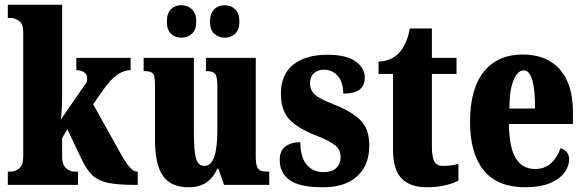

<svg xmlns="http://www.w3.org/2000/svg" viewBox="-20 -780 2468 810"><path d="M13 -56H26Q44 -56 61 -69.5Q78 -83 78 -119V-645Q78 -679 60.5 -691.5Q43 -704 26 -704H13V-760H242V-378Q242 -350 240.5 -321.5Q239 -293 237 -276L337 -421Q348 -434 347.5 -443.5Q347 -453 347 -454Q347 -467 334.5 -475.5Q322 -484 302 -484V-536H531V-484Q502 -484 473.5 -464Q445 -444 415 -400L373 -340L484 -141Q508 -97 525.5 -76.5Q543 -56 558 -56H561V0H550Q477 0 436.5 -8.5Q396 -17 371.5 -39Q347 -61 325 -107L264 -235L242 -197V-121Q242 -84 259 -70Q276 -56 293 -56H309V0H13Z M634 -188V-409Q634 -441 631.5 -454.5Q629 -468 620 -474Q611 -480 589 -480H586V-536H798V-222Q798 -143 807 -111.5Q816 -80 843 -80Q897 -80 897 -230V-418Q897 -458 887 -469Q877 -480 852 -480H849V-536H1059V-118Q1059 -90 1064.5 -77Q1070 -64 1079.5 -60Q1089 -56 1106 -56H1116V0H925L901 -69H897Q879 -29 849.5 -9.5Q820 10 776 10Q701 10 667.5 -38Q634 -86 634 -188ZM684 -689Q684 -725 701.5 -741.5Q719 -758 745 -758Q771 -758 789.5 -741Q808 -724 808 -689Q808 -654 789.5 -637.5Q771 -621 745 -621Q719 -621 701.5 -637.5Q684 -654 684 -689ZM866 -689Q866 -725 884 -741.5Q902 -758 929 -758Q954 -758 972 -741Q990 -724 990 -689Q990 -654 972 -637.5Q954 -621 929 -621Q902 -621 884 -637.5Q866 -654 866 -689Z M1160 -105Q1160 -144 1184 -162Q1208 -180 1247 -180Q1247 -117 1273.5 -85.5Q1300 -54 1344 -54Q1382 -54 1399.5 -72Q1417 -90 1417 -119Q1417 -148 1394.5 -166.5Q1372 -185 1317 -207Q1236 -238 1200.5 -276.5Q1165 -315 1165 -385Q1165 -466 1217.5 -507.5Q1270 -549 1361 -549Q1441 -549 1480 -521Q1519 -493 1519 -453Q1519 -419 1497 -402Q1475 -385 1428 -385Q1428 -433 1405 -459.5Q1382 -486 1347 -486Q1321 -486 1304.5 -471Q1288 -456 1288 -430Q1288 -399 1308 -381Q1328 -363 1387 -340Q1464 -310 1501 -272.5Q1538 -235 1538 -166Q1538 -84 1487.5 -37Q1437 10 1342 10Q1243 10 1201.5 -20.5Q1160 -51 1160 -105Z M1638 -149V-468H1577V-520Q1609 -521 1633 -534Q1657 -547 1671 -566Q1698 -600 1709 -660H1802V-536H1906V-468H1802V-163Q1802 -118 1812 -99Q1822 -80 1850 -80Q1887 -80 1914 -89V-18Q1894 -7 1859.5 1.5Q1825 10 1779 10Q1711 10 1674.5 -27Q1638 -64 1638 -149Z M1963 -265Q1963 -405 2021 -477.5Q2079 -550 2186 -550Q2286 -550 2341.5 -487.5Q2397 -425 2397 -308V-257H2127Q2128 -159 2155.5 -113Q2183 -67 2238 -67Q2312 -67 2345 -155Q2361 -150 2371 -138Q2381 -126 2381 -109Q2381 -79 2361.5 -52Q2342 -25 2300.5 -7.5Q2259 10 2196 10Q2079 10 2021 -61Q1963 -132 1963 -265ZM2237 -322Q2238 -399 2226 -441Q2214 -483 2190 -483Q2163 -483 2146 -440.5Q2129 -398 2129 -322Z"/></svg>

Font: Noto Serif CondBlack
Style: Regular
Weight: 900
Width: 3
Designer: Monotype Design Team
Foundry: Monotype Imaging Inc.
Version: Version 1.001